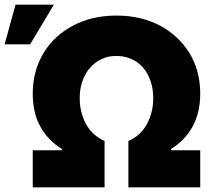

<svg xmlns="http://www.w3.org/2000/svg" viewBox="-34 -804 912 824"><path d="M825.3 0H517V-198.9Q568.9 -221.2 596.2 -271Q623.6 -321.4 623.6 -382.1Q623.6 -423.7 611.9 -457.2Q600.1 -490.8 579.2 -514.6Q558.2 -538.4 529.3 -551.1Q500.4 -563.9 465.9 -563.9Q431.1 -564.3 402 -550.6Q372.9 -536.9 351.9 -512.6Q331 -488.3 319.4 -454.7Q307.9 -421.2 308.2 -382.1Q308.2 -323.2 334.5 -272.7Q361.5 -222.7 414.8 -198.9V0H106.5V-159.1H231.5V-164.8Q172.6 -201 139.6 -259.9Q106.5 -318.9 106.5 -402Q106.5 -452.4 118.8 -496.6Q131 -540.8 153.8 -577.9Q176.5 -615.1 208.5 -644.4Q240.4 -673.7 279.8 -694.2Q360.4 -737.2 465.9 -737.2Q520.6 -737.2 568 -725.7Q615.4 -714.1 655 -692.8Q694.6 -671.5 725.9 -641.7Q757.1 -611.9 779.5 -575.6Q825.3 -500 825.3 -402Q825.3 -359.7 816.6 -324.2Q807.9 -288.7 791.5 -259.2Q775.2 -229.8 752.1 -206.1Q729 -182.5 700.3 -164.8V-159.1H825.3ZM95.2 -613.6H-14.2L32.7 -784.1H197.4Z"/></svg>

Font: Linik Sans Black
Style: Regular
Weight: 900
Designer: Fonts by Rasmus Andersson / Changes by Cristiano Sobral with parts from Marc Monis
Foundry: rsms
Version: Version 3.020; ttfautohint (v1.6)